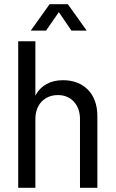

<svg xmlns="http://www.w3.org/2000/svg" viewBox="-20 -897 552 917"><path d="M67 0H149V-329C149 -397 192 -443 257 -443C319 -443 362 -397 362 -329V0H445V-344C445 -450 379 -514 281 -514C222 -514 175 -490 149 -440V-700H67ZM127 -751H200L261 -839L321 -751H394L304 -877H217Z"/></svg>

Font: Vanilla Cream Book
Style: Regular
Weight: 400
Designer: Jeremy Tribby, Jinavaṁso
Foundry: Tribby Type
Version: Version 1.422;Glyphs 3.1.2 (3151)